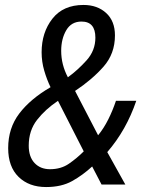

<svg xmlns="http://www.w3.org/2000/svg" viewBox="-20 -745 591 775"><path d="M166 10Q228 10 271 -14Q314 -38 352 -73L390 0H486L413 -131Q490 -220 530 -338H448Q435 -299 417 -263Q399 -227 376 -199L283 -378Q351 -423 397.5 -475.5Q444 -528 444 -602Q444 -660 408.5 -692.5Q373 -725 317 -725Q235 -725 191.5 -669.5Q148 -614 148 -534Q148 -496 158.5 -460Q169 -424 184 -393Q103 -346 58 -287Q13 -228 13 -147Q13 -72 55 -31Q97 10 166 10ZM254 -433Q227 -484 227 -540Q227 -588 247.5 -623Q268 -658 309 -658Q365 -658 365 -593Q365 -541 329.5 -501.5Q294 -462 254 -433ZM182 -62Q143 -62 119.5 -87Q96 -112 96 -157Q96 -218 129.5 -261Q163 -304 214 -338L318 -134Q290 -106 258 -84Q226 -62 182 -62Z"/></svg>

Font: Noto Sans UI SemiCondensed
Style: Italic
Weight: 400
Width: 4
Italic angle: -12°
Designer: Monotype Design Team
Foundry: Monotype Imaging Inc.
Version: Version 1.901